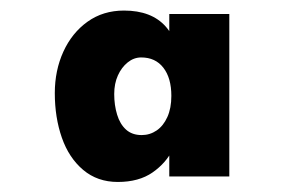

<svg xmlns="http://www.w3.org/2000/svg" viewBox="-20 -742 555 371"><path d="M207.6 -390.4Q168.3 -390.4 140.7 -413.7Q113.1 -437 99.5 -476Q85.9 -515 85.9 -562Q85.9 -606 102.5 -642.3Q119.1 -678.6 149.2 -700.1Q179.3 -721.6 219.6 -721.6Q272.9 -721.6 300.4 -690.5Q327.9 -659.4 327.9 -597.7L307.1 -648V-715H423.1V-401H307.1V-474L327.9 -506.3Q327.9 -481.8 314.5 -454.5Q301.2 -427.1 274.8 -408.8Q248.4 -390.4 207.6 -390.4ZM253.8 -481Q269.6 -481 282.7 -489.9Q295.7 -498.8 303.4 -515.9Q311.1 -533 311.1 -556.7Q311.1 -591.2 295.7 -611.1Q280.3 -631 252.8 -631Q238.6 -631 226.7 -621.4Q214.8 -611.8 207.8 -596.2Q200.7 -580.5 200.7 -560.3Q200.7 -538.7 206.3 -520.5Q211.8 -502.2 223.5 -491.6Q235.2 -481 253.8 -481Z"/></svg>

Font: Lexend Tera
Style: Regular
Weight: 400
Designer: Bonnie Shaver-Troup, Thomas Jockin
Foundry: Lexend
Version: Version 1.007